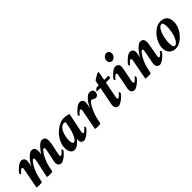

<svg xmlns="http://www.w3.org/2000/svg" viewBox="204 -1741 2819 2819"><g transform="rotate(-45 1614.0 -331.5)"><path d="M504.9 -120.1Q504.9 -120.1 530.3 -236.3Q532.7 -246.1 537.4 -274.9Q542 -303.7 542 -310.5Q542 -318.8 537.8 -325Q533.7 -331.1 526.4 -331.1Q512.2 -331.1 486.3 -297.1Q460.4 -263.2 433.8 -205.3Q407.2 -147.5 394.5 -88.9L375 0Q355.5 5.9 320.3 5.9Q286.1 5.9 262.7 0L313.5 -236.3Q315.9 -246.1 320.6 -274.9Q325.2 -303.7 325.2 -310.5Q325.2 -318.8 321 -325Q316.9 -331.1 309.6 -331.1Q295.4 -331.1 269.5 -297.1Q243.7 -263.2 217 -205.3Q190.4 -147.5 177.7 -88.9L158.2 0Q138.7 5.9 103.5 5.9Q69.3 5.9 45.9 0L103.5 -301.8Q108.4 -321.3 108.4 -334Q108.4 -341.3 104.5 -347.9Q100.6 -354.5 93.8 -354.5Q80.1 -354.5 54.4 -329.1Q28.8 -303.7 24.4 -294.9Q20 -294.9 15.4 -305.2Q10.7 -315.4 10.7 -321.3Q26.9 -351.6 76.9 -395Q127 -438.5 162.1 -438.5Q191.9 -438.5 209.7 -420.4Q227.5 -402.3 227.5 -369.1Q227.5 -354.5 218.8 -310.5L209 -267.6Q224.1 -301.3 253.4 -340.8Q282.7 -380.4 316.9 -409.4Q351.1 -438.5 374 -438.5Q413.6 -438.5 429 -418Q444.3 -397.5 444.3 -353.5Q444.3 -331.1 437.5 -290Q467.3 -343.8 513.7 -391.1Q560.1 -438.5 590.8 -438.5Q630.4 -438.5 645.8 -418Q661.1 -397.5 661.1 -353.5Q661.1 -340.8 658.7 -321.5Q656.2 -302.2 653.6 -287.6Q650.9 -272.9 646.7 -252.4Q642.6 -231.9 641.6 -227.5Q639.6 -218.3 631.3 -181.2Q623 -144 620.1 -128.9Q616.2 -109.4 616.2 -96.7Q616.2 -88.9 619.6 -82.5Q623 -76.2 629.9 -76.2Q643.6 -76.2 669.2 -101.6Q694.8 -127 699.2 -135.7Q703.6 -135.7 708.3 -125.5Q712.9 -115.2 712.9 -109.4Q703.6 -92.3 677.7 -65.4Q651.9 -38.6 616.9 -15.4Q582 7.8 557.6 7.8Q531.2 7.8 513.7 -9.3Q496.1 -26.4 496.1 -61.5Q496.1 -85 504.9 -120.1Z M1047.9 -438.5Q1072.3 -438.5 1103.8 -432.6Q1135.3 -426.8 1152.3 -420.9L1091.8 -128.9Q1087.9 -113.3 1087.9 -96.7Q1087.9 -88.9 1091.3 -82.5Q1094.7 -76.2 1101.6 -76.2Q1115.2 -76.2 1140.9 -101.6Q1166.5 -127 1170.9 -135.7Q1175.3 -135.7 1179.9 -125.5Q1184.6 -115.2 1184.6 -109.4Q1175.3 -92.3 1149.4 -65.4Q1123.5 -38.6 1088.6 -15.4Q1053.7 7.8 1029.3 7.8Q1002.4 7.8 985.6 -8.8Q968.8 -25.4 968.8 -56.6Q968.8 -61.5 970.7 -75.2Q971.7 -81.1 974.6 -93.8Q955.6 -60.5 913.6 -26.9Q871.6 6.8 832 6.8Q792.5 6.8 770.3 -26.9Q748 -60.5 748 -112.3Q748 -175.3 777.6 -236.6Q807.1 -297.9 851.6 -341.3Q896 -384.8 948.7 -411.6Q1001.5 -438.5 1047.9 -438.5ZM993.2 -384.8Q960.9 -384.8 932.4 -349.9Q903.8 -314.9 887.5 -260.3Q871.1 -205.6 871.1 -148.4Q871.1 -79.1 906.2 -79.1Q930.7 -79.1 961.7 -139.9Q992.7 -200.7 1007.8 -274.4L1027.3 -373Q1017.1 -384.8 993.2 -384.8Z M1581.1 -438.5Q1600.6 -438.5 1610.6 -435.8Q1620.6 -433.1 1634.8 -425.8Q1650.4 -406.2 1650.4 -382.8Q1650.4 -350.1 1633.1 -331.3Q1615.7 -312.5 1593.8 -312.5Q1585 -312.5 1577.4 -315.2Q1569.8 -317.9 1560.1 -323.7Q1550.3 -329.6 1548.8 -330.1Q1546.9 -331.1 1543 -333.3Q1539.1 -335.4 1537.6 -335.9Q1536.1 -336.4 1532.2 -337.2Q1528.3 -337.9 1522.5 -337.9Q1508.3 -337.9 1482.9 -302.2Q1457.5 -266.6 1431.6 -207Q1405.8 -147.5 1392.6 -88.9L1373 0Q1353.5 5.9 1318.4 5.9Q1284.2 5.9 1260.7 0L1318.4 -301.8Q1323.2 -321.3 1323.2 -334Q1323.2 -341.3 1319.3 -347.9Q1315.4 -354.5 1308.6 -354.5Q1294.9 -354.5 1269.3 -329.1Q1243.7 -303.7 1239.3 -294.9Q1234.9 -294.9 1230.2 -305.2Q1225.6 -315.4 1225.6 -321.3Q1241.7 -351.6 1291.7 -395Q1341.8 -438.5 1377 -438.5Q1406.7 -438.5 1424.6 -420.4Q1442.4 -402.3 1442.4 -369.1Q1442.4 -354.5 1433.6 -310.5Q1432.6 -305.2 1429.2 -289.6Q1425.8 -273.9 1422.9 -260.7Q1419.9 -247.6 1419.9 -248Q1431.6 -292 1460 -336.7Q1488.3 -381.3 1521.7 -409.9Q1555.2 -438.5 1581.1 -438.5Z M1752 -414.1 1766.6 -492.2Q1773.9 -502 1820.8 -529.3Q1867.7 -556.6 1874 -556.6Q1882.8 -556.6 1890.6 -550.8L1865.2 -414.1H1951.2Q1955.1 -414.1 1955.1 -402.3Q1955.1 -384.8 1945.3 -369.1H1856.4L1809.6 -128.9Q1805.7 -105.5 1805.7 -96.7Q1805.7 -88.9 1809.1 -82.5Q1812.5 -76.2 1819.3 -76.2Q1833 -76.2 1858.6 -101.6Q1884.3 -127 1888.7 -135.7Q1893.1 -135.7 1897.7 -125.5Q1902.3 -115.2 1902.3 -109.4Q1893.1 -92.3 1867.2 -65.4Q1841.3 -38.6 1806.4 -15.4Q1771.5 7.8 1747.1 7.8Q1720.7 7.8 1703.1 -9.3Q1685.5 -26.4 1685.5 -61.5Q1685.5 -82 1694.3 -120.1L1743.2 -369.1H1670.9Q1668.9 -369.1 1668.9 -372.1Q1668.9 -380.9 1684.8 -397.5Q1700.7 -414.1 1715.8 -414.1Z M2060.5 -301.8Q2065.4 -321.3 2065.4 -334Q2065.4 -341.3 2061.5 -347.9Q2057.6 -354.5 2050.8 -354.5Q2037.1 -354.5 2011.5 -329.1Q1985.8 -303.7 1981.4 -294.9Q1977.1 -294.9 1972.4 -305.2Q1967.8 -315.4 1967.8 -321.3Q1983.9 -351.6 2033.9 -395Q2084 -438.5 2119.1 -438.5Q2148.9 -438.5 2166.7 -420.4Q2184.6 -402.3 2184.6 -369.1Q2184.6 -354.5 2175.8 -310.5L2139.6 -128.9Q2135.7 -113.3 2135.7 -96.7Q2135.7 -88.9 2139.2 -82.5Q2142.6 -76.2 2149.4 -76.2Q2163.1 -76.2 2188.7 -101.6Q2214.4 -127 2218.8 -135.7Q2223.1 -135.7 2227.8 -125.5Q2232.4 -115.2 2232.4 -109.4Q2223.1 -92.3 2197.3 -65.4Q2171.4 -38.6 2136.5 -15.4Q2101.6 7.8 2077.1 7.8Q2050.8 7.8 2033.2 -9.3Q2015.6 -26.4 2015.6 -61.5Q2015.6 -85 2024.4 -120.1ZM2165 -670.9Q2189.9 -670.9 2205.8 -653.6Q2221.7 -636.2 2221.7 -610.4Q2221.7 -577.6 2198.7 -552.5Q2175.8 -527.3 2145.5 -527.3Q2121.1 -527.3 2105 -545.2Q2088.9 -563 2088.9 -588.9Q2088.9 -621.1 2111.6 -646Q2134.3 -670.9 2165 -670.9Z M2478.5 -310.5Q2477.5 -305.2 2475.1 -294.4Q2472.7 -283.7 2470.7 -275.4Q2468.8 -267.1 2468.8 -267.6Q2483.9 -301.3 2513.2 -340.8Q2542.5 -380.4 2576.7 -409.4Q2610.8 -438.5 2633.8 -438.5Q2673.3 -438.5 2688.7 -418Q2704.1 -397.5 2704.1 -353.5Q2704.1 -329.1 2684.6 -227.5L2666 -128.9Q2662.1 -113.3 2662.1 -96.7Q2662.1 -88.9 2665.5 -82.5Q2668.9 -76.2 2675.8 -76.2Q2689.5 -76.2 2715.1 -101.6Q2740.7 -127 2745.1 -135.7Q2749.5 -135.7 2754.2 -125.5Q2758.8 -115.2 2758.8 -109.4Q2749.5 -92.3 2723.6 -65.4Q2697.8 -38.6 2662.8 -15.4Q2627.9 7.8 2603.5 7.8Q2577.1 7.8 2559.6 -9.3Q2542 -26.4 2542 -61.5Q2542 -85 2550.8 -120.1L2573.2 -236.3Q2575.7 -246.1 2580.3 -274.9Q2585 -303.7 2585 -310.5Q2585 -318.8 2580.8 -325Q2576.7 -331.1 2569.3 -331.1Q2555.2 -331.1 2529.3 -297.1Q2503.4 -263.2 2476.8 -205.3Q2450.2 -147.5 2437.5 -88.9L2418 0Q2398.4 5.9 2363.3 5.9Q2329.1 5.9 2305.7 0L2363.3 -301.8Q2368.2 -321.3 2368.2 -334Q2368.2 -341.3 2364.3 -347.9Q2360.4 -354.5 2353.5 -354.5Q2339.8 -354.5 2314.2 -329.1Q2288.6 -303.7 2284.2 -294.9Q2279.8 -294.9 2275.1 -305.2Q2270.5 -315.4 2270.5 -321.3Q2286.6 -351.6 2336.7 -395Q2386.7 -438.5 2421.9 -438.5Q2451.7 -438.5 2469.5 -420.4Q2487.3 -402.3 2487.3 -369.1Q2487.3 -354.5 2478.5 -310.5Z M3039.1 -399.4Q3013.2 -399.4 2990 -371.3Q2966.8 -343.3 2951.9 -300.8Q2937 -258.3 2928.5 -210.9Q2919.9 -163.6 2919.9 -122.1Q2919.9 -33.2 2953.1 -33.2Q2987.3 -33.2 3015.9 -80.8Q3044.4 -128.4 3058.3 -189.9Q3072.3 -251.5 3072.3 -304.7Q3072.3 -316.4 3072 -323.2Q3071.8 -330.1 3071 -343.3Q3070.3 -356.4 3068.1 -364.5Q3065.9 -372.6 3062.5 -381.6Q3059.1 -390.6 3053 -395Q3046.9 -399.4 3039.1 -399.4ZM3049.8 -438.5Q3082 -438.5 3106.9 -431.4Q3131.8 -424.3 3152.1 -408Q3172.4 -391.6 3183.3 -361.8Q3194.3 -332 3194.3 -290Q3194.3 -221.7 3154.8 -152.1Q3115.2 -82.5 3054.9 -38.3Q2994.6 5.9 2937.5 5.9Q2875 5.9 2836.4 -32.2Q2797.9 -70.3 2797.9 -138.7Q2797.9 -207 2836.2 -277.6Q2874.5 -348.1 2933.6 -393.3Q2992.7 -438.5 3049.8 -438.5Z"/></g></svg>

Font: Amiri
Style: Bold Slanted
Weight: 700
Italic angle: 9°
Designer: Khaled Hosny
Version: Version 000.107